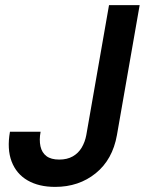

<svg xmlns="http://www.w3.org/2000/svg" viewBox="-20 -720 567 752"><path d="M196 12Q132 12 88 -13.5Q44 -39 25.5 -87.5Q7 -136 19 -204H139Q133 -172 138.5 -147Q144 -122 162 -108.5Q180 -95 212 -95Q243 -95 265 -107.5Q287 -120 300 -142Q313 -164 318 -191L407 -700H527L438 -191Q421 -95 355 -41.5Q289 12 196 12Z"/></svg>

Font: DM Sans 24pt SemiBold
Style: Italic
Weight: 600
Italic angle: -10°
Designer: Colophon Foundry, Jonny Pinhorn
Foundry: Colophon Foundry
Version: Version 4.004;gftools[0.9.30]